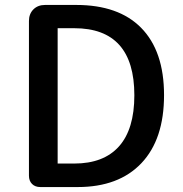

<svg xmlns="http://www.w3.org/2000/svg" viewBox="-20 -756 739 776"><path d="M143 0Q122 0 109.5 -12.5Q97 -25 97 -46V-671Q97 -700 115 -718Q133 -736 162 -736H288Q459 -736 550 -644Q643 -550 643 -371.5Q643 -193 551.5 -96.5Q460 0 294 0H195ZM213 -95H280Q399 -95 461 -164.5Q523 -234 523 -371Q523 -642 280 -642H213V-368Z"/></svg>

Font: GenSenRounded JP M
Style: Regular
Weight: 500
Version: Version 1.501;PS 1;hotconv 16.6.51;makeotf.lib2.5.65220